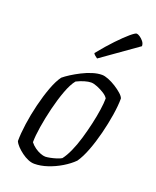

<svg xmlns="http://www.w3.org/2000/svg" viewBox="-138 -818 731 899"><g transform="rotate(20 227.5 -368.5)"><path d="M143 0Q128 0 111.5 -7Q95 -14 79.5 -25.5Q64 -37 52 -49.5Q40 -62 35 -74Q35 -111 42 -160.5Q49 -210 61.5 -261Q74 -312 90 -355Q106 -398 124 -422Q137 -433 157.5 -446Q178 -459 202.5 -471.5Q227 -484 252.5 -492Q278 -500 300 -500Q313 -500 332 -492.5Q351 -485 370 -473Q389 -461 403 -448.5Q417 -436 420 -426Q420 -391 412.5 -343.5Q405 -296 392.5 -246.5Q380 -197 363.5 -153.5Q347 -110 328 -83Q306 -61 274.5 -42Q243 -23 208.5 -11.5Q174 0 143 0ZM180 -49Q188 -49 203.5 -52Q219 -55 234.5 -60Q250 -65 258 -70Q273 -89 287.5 -121Q302 -153 313.5 -192Q325 -231 334 -270.5Q343 -310 348 -344.5Q353 -379 353 -402Q347 -413 330.5 -423.5Q314 -434 295.5 -441.5Q277 -449 264 -449Q251 -449 232 -443.5Q213 -438 193 -428Q175 -406 159 -363Q143 -320 130.5 -269Q118 -218 110.5 -171Q103 -124 103 -93Q113 -80 127 -70Q141 -60 155.5 -54.5Q170 -49 180 -49ZM251 -564Q245 -568 238 -574Q231 -580 231 -584Q268 -630 301 -664.5Q334 -699 356.5 -718Q379 -737 386 -737Q392 -737 402 -730.5Q412 -724 420.5 -713.5Q429 -703 429 -690Z"/></g></svg>

Font: Texturina 12pt Thin
Style: Italic
Weight: 250
Italic angle: -11°
Designer: Guillermo Torres Carreño
Foundry: Omnibus-Type
Version: Version 1.002